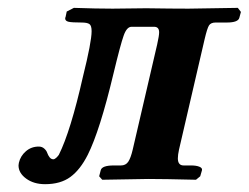

<svg xmlns="http://www.w3.org/2000/svg" viewBox="-20 -454 630 486"><path d="M78.1 -83Q86.4 -83 92 -77.9Q97.7 -72.8 99.6 -66.9Q101.6 -61 105.5 -55.9Q109.4 -50.8 115.2 -50.8Q117.2 -50.8 119.6 -52.5Q122.1 -54.2 123.8 -55.9Q125.5 -57.6 127 -59.6L128.9 -62Q158.7 -121.6 189.9 -259.8Q211.9 -348.1 211.9 -375Q211.9 -389.2 206.3 -393.1Q200.7 -397 186 -397Q162.1 -397 153.6 -398.9Q145 -400.9 145 -407.2Q145 -409.2 146 -411.1L148.9 -424.8L167 -434.1Q225.1 -432.1 265.1 -432.1L350.1 -433.1Q415 -432.1 457 -432.1L582 -434.1L589.8 -423.8L585.9 -409.2Q583 -397 554.2 -397H525.9Q513.7 -397 509 -389.6Q504.4 -382.3 498 -355L433.1 -75.2Q430.2 -62 430.2 -53.2Q430.2 -35.2 444.8 -35.2H463.9Q476.6 -35.2 484.6 -32Q492.7 -28.8 491.2 -22.9L486.8 -7.8L476.1 1Q395 -1 355 -1L238.8 1L231 -7.8L234.9 -22.9Q237.8 -35.2 268.1 -35.2H286.1Q298.3 -35.2 304.7 -44.7Q311 -54.2 315.9 -75.2L377.9 -341.8Q382.8 -363.8 382.8 -372.1Q382.8 -386.2 370.1 -386.2H313Q300.8 -386.2 293 -363.8Q285.2 -342.3 267.1 -267.1Q232.9 -123.5 202.1 -62Q183.1 -24.4 158.2 -6.1Q133.3 12.2 94.2 12.2Q65.4 12.2 46.1 -2Q26.9 -16.1 26.9 -35.2Q26.9 -36.1 27.3 -38.6Q27.8 -41 27.8 -42Q31.7 -59.1 45.4 -71Q59.1 -83 78.1 -83Z"/></svg>

Font: Linux Libertine G
Style: Bold Italic
Weight: 700
Italic angle: -11.5°
Designer: Philipp H. Poll
Foundry: Philipp H. Poll
Version: Version 4.1.0